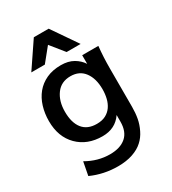

<svg xmlns="http://www.w3.org/2000/svg" viewBox="-223 -863 1059 1182"><g transform="rotate(-30 306.0 -272.0)"><path d="M279.3 -89.4Q316.9 -89.4 342.8 -103Q368.7 -116.7 384.8 -139.9Q400.9 -163.1 408.2 -193.6Q415.5 -224.1 415.5 -257.8Q415.5 -333.5 381.3 -379.4Q347.2 -425.3 283.7 -425.3Q217.3 -425.3 181.6 -376.5Q145.5 -327.6 145.5 -252.4Q145.5 -174.3 179.2 -131.8Q212.9 -89.4 279.3 -89.4ZM261.7 202.1Q161.1 202.1 72.3 162.1L90.3 67.4Q169.9 113.3 255.9 113.3Q329.6 113.3 370.4 77.6Q411.1 42 411.1 -28.8V-76.2Q363.3 -5.9 272 -5.9Q164.6 -5.9 98.1 -72.3Q31.2 -139.2 31.2 -251.5Q31.2 -305.7 45.9 -353.5Q60.5 -401.4 89.8 -437Q119.1 -472.7 163.3 -493.2Q207.5 -513.7 266.6 -513.7Q318.4 -513.7 354.5 -492.9Q390.6 -472.2 411.6 -439.5V-501H526.4Q522.5 -462.9 520.5 -424.1Q518.6 -385.3 518.6 -345.7V-71.8Q518.6 -28.8 511.7 8.5Q504.9 45.9 486.8 82.5Q469.2 119.1 440.9 144.5Q412.6 170.9 367.2 186.5Q321.8 202.1 261.7 202.1ZM87.4 -565.9 209 -745.6H314.5L438 -565.9H338.4L261.2 -661.6L183.6 -565.9Z"/></g></svg>

Font: Ride Light
Style: Bold
Weight: 600
Version: Version 3.000